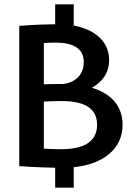

<svg xmlns="http://www.w3.org/2000/svg" viewBox="-20 -770 640 890"><path d="M275 -380.8C240.8 -380.8 210 -380 183.3 -379.2V-570.8C198.3 -571.7 216.7 -572.5 238.3 -572.5C318.3 -572.5 368.3 -545.8 368.3 -482.5C368.3 -416.7 320.8 -386.7 275 -380.8ZM405.8 -363.3C452.5 -389.2 485.8 -430 485.8 -492.5C485.8 -579.2 416.7 -634.2 321.7 -651.7V-750H235.8V-657.5C146.7 -656.7 75.8 -650.8 69.2 -650V0C75.8 0.8 145.8 5.8 235.8 7.5V100H321.7V5C457.5 -8.3 548.3 -79.2 548.3 -191.7C548.3 -279.2 494.2 -336.7 405.8 -363.3ZM183.3 -80.8V-299.2C204.2 -300 231.7 -301.7 261.7 -301.7C354.2 -301.7 430 -279.2 430 -191.7C430 -104.2 354.2 -78.3 261.7 -78.3C231.7 -78.3 204.2 -80 183.3 -80.8Z"/></svg>

Font: Boon SemiBold
Style: Regular
Weight: 600
Designer: Sungsit Sawaiwan
Foundry: FontUni
Version: Version 2.0